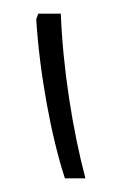

<svg xmlns="http://www.w3.org/2000/svg" viewBox="-20 -834 171 281"><path d="M36 -814 33 -806C38 -726 55 -634 75 -573H105C86 -645 72 -735 69 -814Z"/></svg>

Font: Noto Sans Armenian ExtraCondensed ExtraLight
Style: Regular
Weight: 200
Width: 2
Designer: Monotype Design Team
Foundry: Monotype Imaging Inc.
Version: Version 2.008